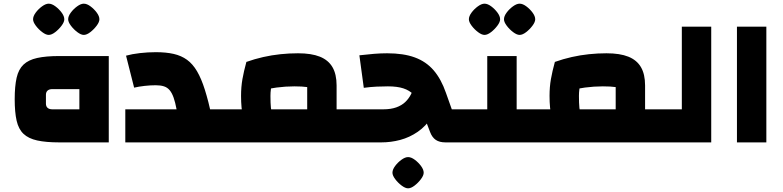

<svg xmlns="http://www.w3.org/2000/svg" viewBox="-20 -775 4261 1045"><path d="M303 0Q230 0 182.5 -10.5Q135 -21 108 -46.5Q81 -72 70.5 -118Q60 -164 60 -235Q60 -306 70.5 -352Q81 -398 108 -423.5Q135 -449 182.5 -459.5Q230 -470 303 -470H572V0ZM265 -180H412V-290H265Q248 -290 239 -282Q230 -274 230 -259V-211Q230 -196 239 -188Q248 -180 265 -180ZM245 -585Q230 -585 210 -600Q190 -615 175 -635Q160 -655 160 -670Q160 -687 174.5 -706.5Q189 -726 209 -740.5Q229 -755 245 -755Q262 -755 281.5 -740.5Q301 -726 315.5 -706.5Q330 -687 330 -670Q330 -655 315 -635Q300 -615 280.5 -600Q261 -585 245 -585ZM436 -585Q421 -585 401 -600Q381 -615 366 -635Q351 -655 351 -670Q351 -687 365.5 -706.5Q380 -726 400 -740.5Q420 -755 436 -755Q453 -755 472.5 -740.5Q492 -726 506.5 -706.5Q521 -687 521 -670Q521 -655 506 -635Q491 -615 471.5 -600Q452 -585 436 -585Z M1093 0V-180H1183V0ZM662 0V-180H941Q934 -218 925 -243.5Q916 -269 903.5 -284Q891 -299 872.5 -305Q854 -311 828 -311Q798 -311 767 -307.5Q736 -304 710 -298L666 -472Q698 -481 741.5 -486Q785 -491 828 -491Q884 -491 925.5 -481.5Q967 -472 998 -449.5Q1029 -427 1052.5 -387Q1076 -347 1095 -286.5Q1114 -226 1133 -140V0ZM1183 0V-180Q1192 -180 1197.5 -155Q1203 -130 1203 -90Q1203 -48 1197.5 -24Q1192 0 1183 0Z M1812 0V-180H1882V0ZM1183 0V-180H1652V-301Q1639 -303 1621.5 -304Q1604 -305 1582 -305Q1534 -305 1485 -298.5Q1436 -292 1384 -279L1321 -438Q1366 -454 1412.5 -464.5Q1459 -475 1506.5 -480Q1554 -485 1602 -485Q1675 -485 1721 -466.5Q1767 -448 1789.5 -409.5Q1812 -371 1812 -310V0ZM1345 -52Q1314 -87 1303 -136.5Q1292 -186 1292 -253Q1292 -302 1299.5 -344.5Q1307 -387 1321 -438L1488 -404Q1471 -357 1461.5 -323.5Q1452 -290 1452 -253Q1452 -213 1454.5 -188.5Q1457 -164 1463.5 -146.5Q1470 -129 1481 -110ZM1183 0Q1174 0 1168.5 -24Q1163 -48 1163 -90Q1163 -130 1168.5 -155Q1174 -180 1183 -180ZM1882 0V-180Q1891 -180 1896.5 -155Q1902 -130 1902 -90Q1902 -48 1896.5 -24Q1891 0 1882 0Z M2405 0Q2372 0 2352 -13.5Q2332 -27 2321 -56L2264 -205Q2252 -238 2230.5 -260.5Q2209 -283 2175.5 -294Q2142 -305 2091 -305Q2063 -305 2030 -303.5Q1997 -302 1960 -297L1936 -474Q1978 -479 2015.5 -482Q2053 -485 2087 -485Q2176 -485 2237.5 -462.5Q2299 -440 2340 -392.5Q2381 -345 2407 -270L2439 -180H2502V0ZM1882 0V-180H2066Q2107 -180 2136.5 -190.5Q2166 -201 2185.5 -219.5Q2205 -238 2217.5 -263Q2230 -288 2238 -318L2387 -270Q2366 -192 2332 -140Q2298 -88 2253.5 -57.5Q2209 -27 2158.5 -13.5Q2108 0 2055 0ZM2502 0V-180Q2511 -180 2516.5 -155Q2522 -130 2522 -90Q2522 -48 2516.5 -24Q2511 0 2502 0ZM1882 0Q1873 0 1867.5 -24Q1862 -48 1862 -90Q1862 -130 1867.5 -155Q1873 -180 1882 -180ZM2201 250Q2186 250 2166 235Q2146 220 2131 200Q2116 180 2116 165Q2116 148 2130.5 128.5Q2145 109 2165 94.5Q2185 80 2201 80Q2218 80 2237.5 94.5Q2257 109 2271.5 128.5Q2286 148 2286 165Q2286 180 2271 200Q2256 220 2236.5 235Q2217 250 2201 250Z M2792 0V-180H2862V0ZM2502 0V-180H2713L2632 -99V-470H2792V0ZM2502 0Q2493 0 2487.5 -24Q2482 -48 2482 -90Q2482 -130 2487.5 -155Q2493 -180 2502 -180ZM2862 0V-180Q2871 -180 2876.5 -155Q2882 -130 2882 -90Q2882 -48 2876.5 -24Q2871 0 2862 0ZM2617 -585Q2602 -585 2582 -600Q2562 -615 2547 -635Q2532 -655 2532 -670Q2532 -687 2546.5 -706.5Q2561 -726 2581 -740.5Q2601 -755 2617 -755Q2634 -755 2653.5 -740.5Q2673 -726 2687.5 -706.5Q2702 -687 2702 -670Q2702 -655 2687 -635Q2672 -615 2652.5 -600Q2633 -585 2617 -585ZM2808 -585Q2793 -585 2773 -600Q2753 -615 2738 -635Q2723 -655 2723 -670Q2723 -687 2737.5 -706.5Q2752 -726 2772 -740.5Q2792 -755 2808 -755Q2825 -755 2844.5 -740.5Q2864 -726 2878.5 -706.5Q2893 -687 2893 -670Q2893 -655 2878 -635Q2863 -615 2843.5 -600Q2824 -585 2808 -585Z M3491 0V-180H3561V0ZM2862 0V-180H3331V-301Q3318 -303 3300.5 -304Q3283 -305 3261 -305Q3213 -305 3164 -298.5Q3115 -292 3063 -279L3000 -438Q3045 -454 3091.5 -464.5Q3138 -475 3185.5 -480Q3233 -485 3281 -485Q3354 -485 3400 -466.5Q3446 -448 3468.5 -409.5Q3491 -371 3491 -310V0ZM3024 -52Q2993 -87 2982 -136.5Q2971 -186 2971 -253Q2971 -302 2978.5 -344.5Q2986 -387 3000 -438L3167 -404Q3150 -357 3140.5 -323.5Q3131 -290 3131 -253Q3131 -213 3133.5 -188.5Q3136 -164 3142.5 -146.5Q3149 -129 3160 -110ZM2862 0Q2853 0 2847.5 -24Q2842 -48 2842 -90Q2842 -130 2847.5 -155Q2853 -180 2862 -180ZM3561 0V-180Q3570 -180 3575.5 -155Q3581 -130 3581 -90Q3581 -48 3575.5 -24Q3570 0 3561 0Z M3561 0V-180H3691V-630H3851V0ZM3561 0Q3552 0 3546.5 -24Q3541 -48 3541 -90Q3541 -130 3546.5 -155Q3552 -180 3561 -180Z M3991 0V-630H4151V0Z"/></svg>

Font: Changa ExtraBold
Style: Regular
Weight: 800
Designer: Eduardo Rodriguez Tunni
Foundry: Eduardo Rodriguez Tunni
Version: Version 3.002; ttfautohint (v1.8.2)